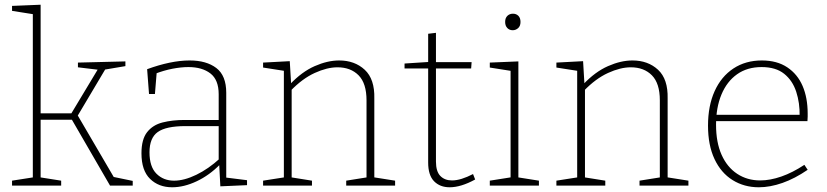

<svg xmlns="http://www.w3.org/2000/svg" viewBox="-20 -786 3503 813"><path d="M31 0V-21L127 -36L119 -26V-734L126 -725L31 -740V-761L152 -766V-298L143 -306H289L278 -299L397 -497L401 -490L310 -501V-521L511 -526V-506L416 -490L429 -498L306 -291L304 -306L466 -29L455 -38L542 -20V0H446L281 -285L292 -279H143L152 -286V-26L144 -36L239 -21V0Z M938 -25 930 -35 1026 -23V-2L913 3L908 -93L912 -90Q867 -44 813 -18.5Q759 7 709 7Q652 7 615.5 -28.5Q579 -64 579 -137Q579 -196 603 -226.5Q627 -257 668.5 -267.5Q710 -278 761 -278H913L906 -270V-387Q906 -448 871 -475Q836 -502 778 -502Q747 -502 710.5 -495Q674 -488 635 -473L644 -485L636 -388H611L603 -493Q652 -511 697.5 -520.5Q743 -530 783 -530Q854 -530 896 -498Q938 -466 938 -393ZM613 -141Q613 -80 642.5 -50.5Q672 -21 717 -21Q760 -21 811.5 -46Q863 -71 911 -115L906 -102V-259L913 -252H765Q683 -252 648 -227Q613 -202 613 -141Z M1094 0V-21L1190 -36L1182 -27V-494L1190 -485L1094 -500V-521L1207 -527L1213 -426L1208 -429Q1258 -482 1312.5 -506Q1367 -530 1416 -530Q1482 -530 1524.5 -490.5Q1567 -451 1565 -369V-27L1558 -36L1653 -21V0H1446V-21L1540 -36L1532 -27V-361Q1532 -433 1498.5 -467Q1465 -501 1409 -501Q1365 -501 1312.5 -477Q1260 -453 1210 -401L1215 -413V-27L1207 -36L1301 -21V0Z M1884 7Q1843 7 1818 -18.5Q1793 -44 1793 -98V-505L1801 -496H1693V-517L1801 -524L1793 -515V-643L1826 -647V-515L1818 -523H1977L1975 -496H1818L1826 -505V-102Q1826 -60 1844.5 -41Q1863 -22 1894 -22Q1913 -22 1935.5 -29Q1958 -36 1983 -49L1992 -26Q1932 7 1884 7Z M2175 -28 2167 -36 2262 -21V0H2054V-21L2149 -36L2142 -28V-493L2149 -485L2054 -500V-521L2175 -526ZM2151 -658Q2137 -658 2128 -667.5Q2119 -677 2119 -693Q2119 -710 2128.5 -719Q2138 -728 2152 -728Q2166 -728 2175 -719Q2184 -710 2184 -693Q2184 -676 2174 -667Q2164 -658 2151 -658Z M2336 0V-21L2432 -36L2424 -27V-494L2432 -485L2336 -500V-521L2449 -527L2455 -426L2450 -429Q2500 -482 2554.5 -506Q2609 -530 2658 -530Q2724 -530 2766.5 -490.5Q2809 -451 2807 -369V-27L2800 -36L2895 -21V0H2688V-21L2782 -36L2774 -27V-361Q2774 -433 2740.5 -467Q2707 -501 2651 -501Q2607 -501 2554.5 -477Q2502 -453 2452 -401L2457 -413V-27L2449 -36L2543 -21V0Z M3193 7Q3131 7 3082 -23.5Q3033 -54 3005.5 -112.5Q2978 -171 2978 -254Q2978 -338 3006 -400Q3034 -462 3085.5 -496Q3137 -530 3206 -530Q3270 -530 3313.5 -501Q3357 -472 3378.5 -422Q3400 -372 3400 -305Q3400 -299 3400 -292Q3400 -285 3399 -273H2998V-300H3375L3366 -294Q3367 -350 3351.5 -397.5Q3336 -445 3300.5 -473.5Q3265 -502 3205 -502Q3144 -502 3101 -471.5Q3058 -441 3035 -386Q3012 -331 3012 -258Q3012 -183 3035.5 -130.5Q3059 -78 3101.5 -50Q3144 -22 3199 -22Q3241 -22 3288.5 -38.5Q3336 -55 3386 -88L3400 -67Q3346 -30 3293.5 -11.5Q3241 7 3193 7Z"/></svg>

Font: Bitter Thin ExtraLight
Style: Regular
Weight: 250
Version: Version 2.002